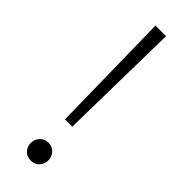

<svg xmlns="http://www.w3.org/2000/svg" viewBox="-242 -718 744 744"><g transform="rotate(45 130.0 -346.0)"><path d="M109 -197 100 -702H158L149 -197ZM128 10Q107 10 93.5 -4Q80 -18 80 -39Q80 -59 93.5 -73.5Q107 -88 128 -88Q149 -88 162.5 -73.5Q176 -59 176 -39Q176 -18 162.5 -4Q149 10 128 10Z"/></g></svg>

Font: Outfit ExtraLight
Style: Regular
Weight: 200
Designer: Rodrigo Fuenzalida
Foundry: fragTYPE
Version: Version 1.100; ttfautohint (v1.8.4.7-5d5b);gftools[0.9.27]